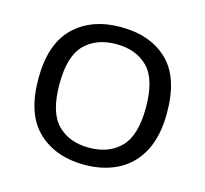

<svg xmlns="http://www.w3.org/2000/svg" viewBox="-86 -648 808 755"><g transform="rotate(15 318.0 -271.0)"><path d="M317.5 9.5Q200 9.5 128 -58.8Q56 -127 56 -271.5Q56 -413 127.5 -482Q199 -551 317.5 -551Q438 -551 508.8 -483.2Q579.5 -415.5 579.5 -271.5Q579.5 -176.5 546.5 -114.2Q513.5 -52 454.5 -21.2Q395.5 9.5 317.5 9.5ZM317.5 -60Q399 -60 446.5 -108.5Q494 -157 494 -270.5Q494 -385 446.5 -433.2Q399 -481.5 317.5 -481.5Q236.5 -481.5 189 -433.5Q141.5 -385.5 141.5 -272Q141.5 -157.5 189 -108.8Q236.5 -60 317.5 -60Z"/></g></svg>

Font: Encode Sans Exp
Style: Regular
Weight: 400
Width: 7
Designer: Multiple Designers
Foundry: Impallari Type
Version: Version 3.002; ttfautohint (v1.8.3) -l 8 -r 50 -G 200 -x 14 